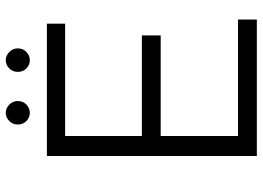

<svg xmlns="http://www.w3.org/2000/svg" viewBox="-140 -754 894 653"><g transform="rotate(-90 306.5 -427.0)"><path d="M103 0V-714H553V-652H171V-391H513V-327H171V-64H567V0ZM389 -813Q389 -830 401 -842Q413 -854 429 -854Q444 -854 456.5 -842Q469 -830 469 -813Q469 -795 456.5 -783.5Q444 -772 429 -772Q413 -772 401 -783.5Q389 -795 389 -813ZM210 -813Q210 -830 222 -842Q234 -854 250 -854Q265 -854 277.5 -842Q290 -830 290 -813Q290 -795 277.5 -783.5Q265 -772 250 -772Q234 -772 222 -783.5Q210 -795 210 -813Z"/></g></svg>

Font: Josefin Sans
Style: Regular
Weight: 400
Designer: Santiago Orozco
Foundry: Typemade
Version: Version 1.0